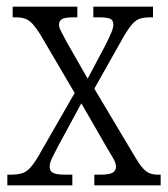

<svg xmlns="http://www.w3.org/2000/svg" viewBox="-20 -556 504 576"><path d="M2 0V-32H12Q32 -32 45.5 -36Q59 -40 70.5 -52.5Q82 -65 96 -89L204 -277L100 -454Q88 -473 78 -484Q68 -495 56.5 -499.5Q45 -504 29 -504H18V-536H212V-504H201Q173 -504 165 -498Q157 -492 157 -482Q157 -474 163.5 -461.5Q170 -449 180 -430L243 -320L297 -422Q307 -442 313.5 -457Q320 -472 320 -482Q320 -496 310 -500Q300 -504 277 -504H260V-536H439V-504H432Q414 -504 401.5 -500.5Q389 -497 378 -485Q367 -473 352 -448L263 -290L387 -82Q399 -62 409 -51Q419 -40 429.5 -36Q440 -32 453 -32H462V0H263V-32H280Q308 -32 318 -38Q328 -44 328 -56Q328 -66 320.5 -79.5Q313 -93 296 -121L224 -246L153 -115Q144 -97 136.5 -82.5Q129 -68 129 -55Q129 -43 139 -37.5Q149 -32 175 -32H197V0Z"/></svg>

Font: Noto Serif Khmer Condensed Light
Style: Regular
Weight: 300
Width: 3
Designer: Danh Hong and the Monotype Design Team
Foundry: Monotype Imaging Inc.
Version: Version 2.004